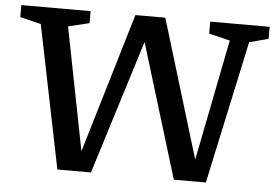

<svg xmlns="http://www.w3.org/2000/svg" viewBox="-50 -776 1223 845"><g transform="rotate(5 561.0 -353.5)"><path d="M746.5 0 565.5 -592.5 380.5 0H232L103.5 -631.5L11 -654V-707H317V-654L224 -631.5L330.5 -89.5L515 -707H647L832.5 -96.5L938.5 -631.5L845.5 -654V-707H1108V-654L1024 -631.5L888 0Z"/></g></svg>

Font: Newsreader Caption
Style: Regular
Weight: 400
Designer: Hugues Gentile
Foundry: Production Type
Version: Version 1.001